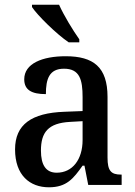

<svg xmlns="http://www.w3.org/2000/svg" viewBox="-20 -786 573 816"><path d="M272 -606H317V-619C290 -657 251 -721 231 -766H116V-756C139 -721 219 -642 272 -606ZM188 10C263 10 292 -27 331 -82H339L355 0H497V-44H494C452 -44 437 -60 437 -116V-374C437 -501 377 -547 259 -547C160 -547 83 -516 83 -449C83 -404 114 -386 175 -386C175 -450 189 -494 252 -494C319 -494 331 -447 331 -373V-314L254 -311C114 -306 44 -257 44 -151C44 -41 107 10 188 10ZM221 -52C175 -52 154 -85 154 -146C154 -223 184 -263 278 -268L331 -271V-191C331 -108 288 -52 221 -52Z"/></svg>

Font: Noto Serif Ethiopic SemiCondensed Medium
Style: Regular
Weight: 500
Width: 4
Designer: Monotype Design Team
Foundry: Monotype Imaging Inc.
Version: Version 2.102